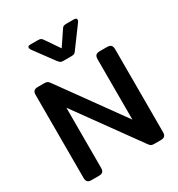

<svg xmlns="http://www.w3.org/2000/svg" viewBox="-215 -1075 1127 1214"><g transform="rotate(-30 349.0 -468.0)"><path d="M282 -763 178 -904Q170 -915 170 -923Q170 -936 188 -936H241Q258 -936 265 -932.5Q272 -929 280 -917L349 -816L417 -917Q424 -929 431 -932.5Q438 -936 456 -936H508Q527 -936 527 -923Q527 -913 519 -904L415 -763Q406 -750 399.5 -746Q393 -742 377 -742H320Q304 -742 298.5 -746Q293 -750 282 -763ZM59 -36V-643Q59 -662 67.5 -671Q76 -680 97 -680H143Q157 -680 165 -676Q173 -672 181 -660L511 -202V-643Q511 -662 519.5 -671Q528 -680 548 -680H601Q621 -680 630 -671Q639 -662 639 -643V-36Q639 -18 630.5 -9Q622 0 601 0H554Q540 0 533 -3.5Q526 -7 517 -19L187 -476V-36Q187 -18 178.5 -9Q170 0 149 0H96Q76 0 67.5 -9Q59 -18 59 -36Z"/></g></svg>

Font: Mitr
Style: Regular
Weight: 400
Designer: Thanarat Vachiruckul
Foundry: Cadson Demak
Version: Version 1.002